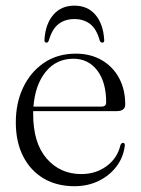

<svg xmlns="http://www.w3.org/2000/svg" viewBox="-20 -649 498 680"><path d="M423.5 -279.5Q423.5 -255.5 394 -255.5H97.5Q97.5 -250 97.5 -245Q97.5 -142.5 145.2 -87.5Q193 -32.5 268 -32.5Q319.5 -32.5 357.8 -60.8Q396 -89 406.5 -135Q410 -143 415.5 -143Q423 -143 422 -133Q417 -92 392.8 -59.8Q368.5 -27.5 330 -8.5Q291.5 10.5 243.5 10.5Q181 10.5 134.2 -17.2Q87.5 -45 61.8 -95.8Q36 -146.5 36 -215.5Q36 -284.5 62.2 -339.5Q88.5 -394.5 136.2 -426.8Q184 -459 248 -459Q300.5 -459 340 -436.2Q379.5 -413.5 401.5 -373Q423.5 -332.5 423.5 -279.5ZM240 -441Q179.5 -441 142 -394.8Q104.5 -348.5 98.5 -271.5H339.5Q356 -271.5 356 -286.5Q356 -358.5 324.2 -399.8Q292.5 -441 240 -441ZM243.5 -581.5Q210.5 -581.5 187.8 -564.2Q165 -547 153 -506Q150.5 -498 144.5 -498Q136.5 -498 137.5 -509Q141 -564 168.8 -596.5Q196.5 -629 243.5 -629Q290.5 -629 318 -596.5Q345.5 -564 349 -509Q350.5 -498 342 -498Q336 -498 333 -506Q322 -546.5 299.2 -564Q276.5 -581.5 243.5 -581.5Z"/></svg>

Font: Fraunces 72pt S000 Light
Style: Regular
Weight: 300
Version: Version 1.000; ttfautohint (v1.8.3)